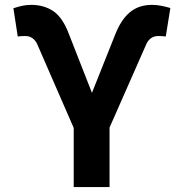

<svg xmlns="http://www.w3.org/2000/svg" viewBox="-20 -757 744 777"><path d="M278.3 0V-239.3L130.9 -577.6Q123.5 -593.8 111.3 -602.5Q99.1 -611.3 81.5 -611.3Q74.7 -611.3 64.5 -610.6Q54.2 -609.9 51.8 -609.4L34.2 -723.6Q50.3 -729 68.1 -733.2Q85.9 -737.3 106.9 -737.3Q157.2 -737.3 195.3 -712.2Q233.4 -687 259.3 -618.2L352.1 -381.3L444.8 -613.8Q468.8 -676.3 504.9 -706.8Q541 -737.3 595.2 -737.3Q614.7 -737.3 633.8 -733.4Q652.8 -729.5 669.4 -724.6L650.9 -609.4Q648.4 -609.9 638.2 -610.6Q627.9 -611.3 621.6 -611.3Q603 -611.3 590.6 -602.1Q578.1 -592.8 571.8 -577.6L423.3 -240.7V0Z"/></svg>

Font: Inter 17pt
Style: Bold
Weight: 700
Version: Version 4.001;git-66647c0bb